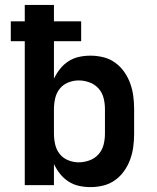

<svg xmlns="http://www.w3.org/2000/svg" viewBox="-20 -755 640 783"><path d="M349 8Q325 8 302 3Q279 -2 259 -15Q239 -28 224.5 -46.5Q210 -65 200 -86V0H81V-587H24V-668H81V-735H200V-668H311V-587H200V-434Q210 -455 224.5 -473.5Q239 -492 259 -505Q279 -518 302 -523Q325 -528 349 -528Q376 -528 402 -521.5Q428 -515 449.5 -499.5Q471 -484 486.5 -462Q502 -440 511 -415Q520 -390 523.5 -363.5Q527 -337 527 -310V-210Q527 -183 523.5 -156.5Q520 -130 511 -105Q502 -80 486.5 -58Q471 -36 449.5 -20.5Q428 -5 402 1.5Q376 8 349 8ZM301 -93Q323 -93 345 -101Q367 -109 382 -126Q397 -143 402.5 -165Q408 -187 408 -210V-310Q408 -333 402.5 -355Q397 -377 382 -394Q367 -411 345 -419Q323 -427 301 -427Q279 -427 258 -418.5Q237 -410 223.5 -393Q210 -376 205 -354Q200 -332 200 -310V-210Q200 -188 205 -166Q210 -144 223.5 -127Q237 -110 258 -101.5Q279 -93 301 -93Z"/></svg>

Font: Iosevka Aile
Style: Bold
Weight: 700
Designer: Belleve Invis
Foundry: Belleve Invis
Version: Version 28.0.1; ttfautohint (v1.8.4)